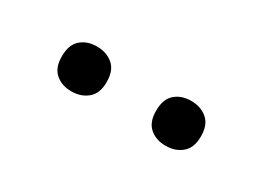

<svg xmlns="http://www.w3.org/2000/svg" viewBox="-21 -915 541 397"><g transform="rotate(30 250.0 -716.5)"><path d="M192 -716Q192 -689 176.5 -676Q161 -663 138 -663Q115 -663 100 -676Q85 -689 85 -716Q85 -744 100 -757Q115 -770 138 -770Q161 -770 176.5 -757Q192 -744 192 -716ZM417 -716Q417 -689 401.5 -676Q386 -663 363 -663Q340 -663 325 -676Q310 -689 310 -716Q310 -744 325 -757Q340 -770 363 -770Q386 -770 401.5 -757Q417 -744 417 -716Z"/></g></svg>

Font: Roboto Serif 20pt ExtraLight
Style: Regular
Weight: 250
Version: Version 1.008